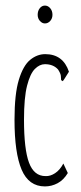

<svg xmlns="http://www.w3.org/2000/svg" viewBox="-20 -657 290 688"><path d="M141 11Q83 11 57.5 -49Q32 -109 32 -228Q32 -320 47.5 -371Q63 -422 88 -442.5Q113 -463 142 -463Q206 -463 227 -400L210 -373L205 -366L199 -370Q199 -377 198 -385.5Q197 -394 188 -408Q171 -427 141 -427Q122 -427 105 -410Q88 -393 77 -350Q66 -307 66 -228Q66 -122 84 -74Q102 -26 143 -26Q160 -25 177.5 -36.5Q195 -48 207 -71L223 -37Q208 -12 186.5 -0.5Q165 11 141 11ZM141 -573Q131 -573 123 -582Q115 -591 115 -604Q115 -618 122.5 -627.5Q130 -637 141 -637Q152 -637 160 -627.5Q168 -618 168 -604Q168 -591 160 -582Q152 -573 141 -573Z"/></svg>

Font: Inconsolata UltraCondensed Light
Style: Regular
Weight: 300
Width: 1
Monospace: yes
Designer: Raph Levien, Cyreal, Brenton Simpson
Foundry: Raph Levien, Cyreal, Google
Version: Version 3.001; ttfautohint (v1.8.2.53-6de2)